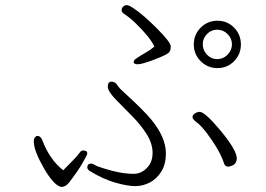

<svg xmlns="http://www.w3.org/2000/svg" viewBox="-20 -730 1040 750"><path d="M583 -548Q566 -585 509 -640Q485 -663 463 -677Q455 -683 455 -690.5Q455 -698 461 -704Q467 -710 475.5 -710Q484 -710 504 -696Q539 -673 593 -619Q647 -565 647 -548.5Q647 -532 640 -525Q632 -516 583.5 -497.5Q535 -479 518.5 -479Q502 -479 502 -487.5Q502 -496 516 -504Q527 -512 547.5 -523.5Q568 -535 583 -548ZM921 -556.5Q921 -518 894.5 -491Q868 -464 829.5 -464Q791 -464 764 -491Q737 -518 737 -556.5Q737 -595 764 -622Q791 -649 829.5 -649Q868 -649 894.5 -622Q921 -595 921 -556.5ZM886 -557Q886 -580 869 -597Q852 -614 828.5 -614Q805 -614 788.5 -597Q772 -580 772 -557Q772 -534 788.5 -516.5Q805 -499 828.5 -499Q852 -499 869 -516.5Q886 -534 886 -557ZM440 -395Q448 -383 470 -364Q542 -298 570 -264Q628 -194 628 -131Q628 -88 610 -59.5Q592 -31 565 -17Q538 -3 508 -3Q478 -3 430.5 -16.5Q383 -30 329 -63Q321 -69 321 -76Q321 -91 336 -91Q342 -91 350.5 -85.5Q359 -80 386 -72Q451 -51 502 -51Q531 -51 553.5 -73.5Q576 -96 576 -132.5Q576 -169 553.5 -205Q531 -241 499.5 -273Q468 -305 434.5 -339Q401 -373 401 -392Q401 -411 416 -411Q431 -411 440 -395ZM872 -79Q859 -79 855 -92Q840 -140 788 -210Q764 -241 748 -252.5Q732 -264 732 -272.5Q732 -281 741.5 -287Q751 -293 760 -293Q781 -293 843 -218Q905 -143 905 -111Q905 -103 901 -95.5Q897 -88 892.5 -86Q888 -84 882.5 -81.5Q877 -79 872 -79ZM306 -142Q321 -142 321 -130Q321 -126 302.5 -93.5Q284 -61 249 -16Q236 0 221.5 0Q207 0 188 -21Q169 -42 152 -72Q114 -138 112 -174V-177Q112 -188 116.5 -193.5Q121 -199 126 -199Q139 -199 145 -183Q174 -106 227 -65Q243 -82 261.5 -100Q280 -118 294 -137Q297 -142 306 -142Z"/></svg>

Font: LXGW WenKai Light
Style: Regular
Weight: 300
Designer: LXGW / Fontworks Inc.
Foundry: LXGW / Fontworks Inc.
Version: Version 1.501; October 10, 2024